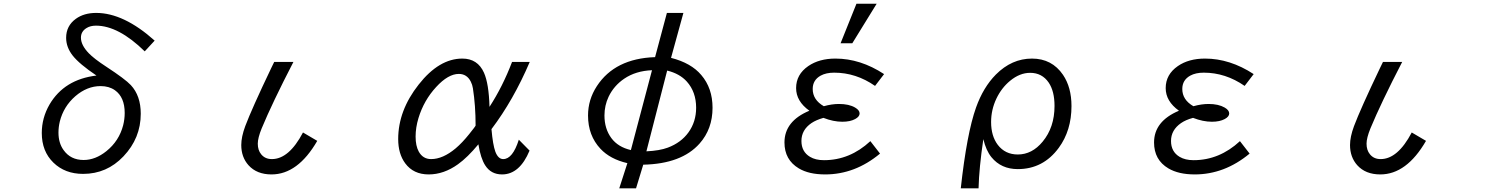

<svg xmlns="http://www.w3.org/2000/svg" viewBox="-20 -900 8040 1039"><path d="M816.9 -680.2 763.2 -622.1Q621.1 -761.2 499.5 -761.2Q469.2 -761.2 448.7 -748.5Q418 -730 418 -696.3Q418 -656.2 459.5 -612.8Q488.3 -582.5 555.7 -538.6Q657.2 -472.2 688 -439.5Q741.7 -381.8 741.7 -284.7Q741.7 -152.3 647.9 -53.7Q558.1 41 429.7 41Q331.5 41 269 -20Q206.1 -81.1 206.1 -180.2Q206.1 -262.2 248 -334.5Q327.6 -470.2 502 -491.2Q409.2 -553.7 373.5 -599.1Q337.9 -644.5 337.9 -695.3Q337.9 -760.3 390.6 -798.3Q434.6 -830.1 500.5 -830.1Q649.4 -830.1 816.9 -680.2ZM524.4 -434.1Q451.2 -434.1 387.7 -379.4Q324.2 -324.2 303.7 -242.7Q296.4 -212.4 296.4 -182.6Q296.4 -126.5 323.7 -88.4Q361.8 -34.2 432.6 -34.2Q496.1 -34.2 555.7 -82Q624.5 -137.2 646.5 -222.2Q654.8 -255.4 654.8 -288.6Q654.8 -374 602.1 -411.6Q570.3 -434.1 524.4 -434.1Z M1696.8 -137.7Q1591.8 43.9 1449.2 43.9Q1369.6 43.9 1324.7 -5.9Q1285.6 -49.8 1285.6 -115.2Q1285.6 -159.2 1307.1 -217.3Q1342.3 -311 1447.8 -531.7L1463.9 -564.9H1567.9Q1452.6 -341.8 1396 -205.1Q1375 -153.3 1375 -122.6Q1375 -87.4 1393.1 -65.4Q1414.1 -39.1 1451.2 -39.1Q1543.9 -39.1 1619.6 -183.1Z M2845.7 -85Q2792 43.9 2696.8 43.9Q2636.7 43.9 2605.5 -5.4Q2581.1 -43.5 2568.8 -119.1Q2510.3 -48.3 2458.5 -11.2Q2381.8 43.9 2299.8 43.9Q2217.3 43.9 2172.9 -16.1Q2134.8 -67.4 2134.8 -147.5Q2134.8 -301.8 2245.6 -442.4Q2356 -583 2481.9 -583Q2564.9 -583 2599.1 -506.3Q2625.5 -446.8 2628.9 -321.8Q2700.2 -431.6 2751 -564.9H2846.7Q2758.3 -357.9 2639.6 -201.2Q2647 -116.2 2660.6 -79.1Q2675.8 -39.1 2703.1 -39.1Q2754.4 -39.1 2787.6 -144ZM2553.7 -220.7Q2553.7 -329.1 2539.1 -422.4Q2536.1 -441.4 2527.8 -458Q2506.8 -500 2462.9 -500Q2405.3 -500 2340.3 -429.2Q2273.9 -357.4 2244.6 -261.2Q2229 -209.5 2229 -161.1Q2229 -110.8 2246.1 -79.6Q2268.6 -39.1 2313 -39.1Q2376.5 -39.1 2445.8 -97.2Q2481.4 -127.4 2518.6 -173.8Q2553.7 -217.3 2553.7 -220.7Z M3588.9 -830.1H3678.2L3611.3 -586.9Q3720.2 -559.1 3774.9 -494.1Q3835.9 -422.9 3835.9 -316.9Q3835.9 -202.1 3765.6 -123Q3668 -13.2 3460.9 -8.8L3421.9 119.1H3331.1L3375 -17.1Q3282.2 -38.6 3229.5 -94.7Q3162.1 -166.5 3162.1 -274.9Q3162.1 -360.8 3210 -434.1Q3307.6 -583.5 3524.9 -590.8ZM3508.3 -520Q3420.4 -516.6 3357.9 -474.1Q3301.8 -436 3273.4 -376.5Q3251 -329.1 3251 -274.9Q3251 -203.1 3288.6 -152.3Q3324.7 -104 3394 -87.9ZM3590.3 -518.1 3478 -81.1Q3549.8 -84.5 3593.8 -101.1Q3665.5 -127.9 3705.6 -183.6Q3747.1 -241.2 3747.1 -316.9Q3747.1 -402.3 3696.8 -458.5Q3658.2 -501.5 3590.3 -518.1Z M4528.8 -666 4614.7 -879.9H4724.1L4592.3 -666ZM4689.9 -136.2 4742.2 -68.8Q4606.9 43.9 4445.3 43.9Q4357.4 43.9 4302.7 11.2Q4225.1 -35.2 4225.1 -128.9Q4225.1 -244.6 4359.9 -300.8Q4288.1 -352.1 4288.1 -423.3Q4288.1 -497.1 4354 -542.5Q4413.1 -583 4501 -583Q4636.2 -583 4764.2 -499L4715.3 -435.1Q4612.3 -506.8 4494.1 -506.8Q4450.2 -506.8 4420.9 -490.7Q4377.9 -466.8 4377.9 -418.5Q4377.9 -359.9 4438 -325.2Q4481 -337.4 4520 -337.4Q4574.2 -337.4 4607.4 -317.9Q4631.8 -303.7 4631.8 -286.1Q4631.8 -269 4607.9 -255.9Q4581.1 -241.2 4538.1 -241.2Q4489.7 -241.2 4436 -262.2Q4396.5 -251 4371.1 -233.9Q4316.9 -196.8 4316.9 -137.2Q4316.9 -79.1 4363.3 -51.3Q4393.1 -33.2 4439 -33.2Q4579.1 -33.2 4689.9 -136.2Z M5179.2 119.1Q5211.9 -178.2 5261.7 -317.9Q5300.8 -427.7 5369.1 -496.6Q5455.1 -583 5564.5 -583Q5672.4 -583 5732.4 -495.1Q5778.3 -427.2 5778.3 -326.2Q5778.3 -193.8 5709.5 -100.1Q5625 15.1 5487.8 15.1Q5397.9 15.1 5345.2 -49.3Q5315.9 -85.4 5301.3 -147Q5278.3 8.3 5275.4 119.1ZM5554.7 -505.9Q5498.5 -505.9 5446.3 -462.9Q5399.9 -424.8 5372.1 -366.7Q5343.3 -306.2 5343.3 -239.7Q5343.3 -164.1 5379.4 -116.2Q5419.4 -64 5487.8 -64Q5564.9 -64 5622.1 -133.3Q5686.5 -210.9 5686.5 -326.7Q5686.5 -405.8 5655.3 -452.6Q5619.1 -505.9 5554.7 -505.9Z M6742.2 -68.8Q6606.4 43.9 6445.3 43.9Q6357.9 43.9 6302.7 11.2Q6225.1 -34.7 6225.1 -128.9Q6225.1 -244.1 6359.9 -300.8Q6288.1 -352.1 6288.1 -423.3Q6288.1 -497.1 6354 -542.5Q6412.6 -583 6501 -583Q6635.7 -583 6764.2 -499L6715.3 -435.1Q6611.8 -506.8 6494.1 -506.8Q6450.2 -506.8 6420.9 -490.7Q6377.9 -466.8 6377.9 -418.5Q6377.9 -359.9 6438 -325.2Q6481.9 -337.4 6520 -337.4Q6573.7 -337.4 6607.4 -317.9Q6631.8 -303.7 6631.8 -286.1Q6631.8 -269 6607.9 -255.9Q6580.6 -241.2 6538.1 -241.2Q6490.2 -241.2 6436 -262.2Q6396.5 -251.5 6371.1 -233.9Q6316.9 -196.3 6316.9 -137.2Q6316.9 -79.1 6363.3 -51.3Q6393.6 -33.2 6439 -33.2Q6578.6 -33.2 6689.9 -136.2Z M7696.8 -137.7Q7591.8 43.9 7449.2 43.9Q7369.6 43.9 7324.7 -5.9Q7285.6 -49.8 7285.6 -115.2Q7285.6 -159.2 7307.1 -217.3Q7342.3 -311 7447.8 -531.7L7463.9 -564.9H7567.9Q7452.6 -341.8 7396 -205.1Q7375 -153.3 7375 -122.6Q7375 -87.4 7393.1 -65.4Q7414.1 -39.1 7451.2 -39.1Q7543.9 -39.1 7619.6 -183.1Z"/></svg>

Font: BIZ UDPGothic
Style: Regular
Weight: 400
Designer: TypeBank Co., Ltd.
Foundry: Morisawa Inc.
Version: Version 1.051